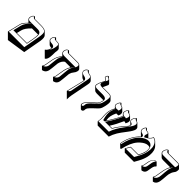

<svg xmlns="http://www.w3.org/2000/svg" viewBox="274 -2115 3603 3603"><g transform="rotate(45 2075.5 -313.5)"><path d="M329.1 -360.4Q230 -266.6 211.9 -189.5L189.9 -100.1H456.1L480 -231Q496.1 -320.8 491.7 -359.9Q483.4 -360.4 475.1 -360.4ZM50.8 0 114.7 -263.2Q126.5 -309.6 208 -388.2L163.1 -432.6Q143.6 -453.6 151.4 -490.2Q155.3 -509.8 162.8 -523.7Q170.4 -537.6 178.2 -544.2Q186 -550.8 193.4 -554.4Q200.7 -558.1 205.1 -558.6L210 -559.1L244.6 -523.9Q247.1 -523.9 249.5 -523.9H405.3Q502.9 -523.4 533.2 -494.1L589.8 -437.5Q620.6 -406.7 606.4 -309.6Q604.5 -297.4 602.1 -284.2L540.5 56.6L164.1 113.3L107.4 56.6ZM63.5 -9.8H475.6L535.6 -342.8Q554.2 -447.8 533.2 -479Q516.6 -501.5 475.1 -509.3Q447.3 -514.2 405.3 -514.2H249.5Q210 -515.6 201.2 -546.9Q171.9 -536.1 161.6 -490.2Q161.1 -488.8 161.1 -487.8Q151.9 -437.5 192.9 -428.2Q200.7 -426.8 208.5 -426.8H266.6L246.1 -409.2Q169.4 -343.8 136.2 -286.6Q127.4 -271.5 124.5 -260.7ZM265.6 -424.3 268.6 -426.8H418.5Q489.7 -426.8 500.5 -368.2Q502.9 -354.5 502.9 -338.9Q502.4 -299.8 489.7 -229L464.8 -89.8H106.4L145.5 -248.5Q165 -329.6 265.6 -424.3Z M786.1 -243.2 781.7 -250Q833 -283.7 849.6 -357.9Q844.2 -358.4 839.4 -358.4Q799.8 -360.4 781.2 -378.4L724.6 -434.6Q706.5 -454.1 712.9 -486.8Q725.6 -545.9 766.1 -558.1Q766.1 -558.1 770.5 -559.1L807.6 -522Q816.9 -521 833 -521Q879.4 -520.5 894 -506.3L950.7 -449.7Q969.7 -428.7 954.6 -354.5Q953.6 -350.1 952.6 -272.5Q950.2 -154.8 899.4 -129.9L842.8 -186.5ZM842.3 -304.7Q875 -351.1 888.2 -413.1Q903.8 -485.8 885.7 -500.5Q878.4 -505.9 867.2 -508.3Q853.5 -510.7 833 -511.2Q783.7 -511.2 770 -526.4Q763.2 -534.7 760.7 -545.4Q732.4 -528.8 722.7 -484.9Q714.4 -438 761.7 -427.7Q772 -425.8 783.2 -424.8Q854 -421.9 860.8 -378.9Q861.3 -373 861.3 -368.2Q860.8 -363.3 859.9 -358.9Q853 -327.6 842.3 -304.7Z M1424.3 -242.2Q1419.9 -221.2 1411.1 -103Q1407.2 -54.7 1401.9 -28.3Q1387.2 41 1322.8 56.2Q1307.1 58.6 1307.6 58.6L1251 2Q1267.6 -17.6 1274.4 -48.8Q1278.8 -69.8 1289.1 -135.7Q1299.3 -201.7 1303.7 -223.1Q1319.8 -298.3 1356.9 -356.4H1210.4Q1153.8 -318.8 1136.2 -237.3Q1131.3 -215.3 1122.1 -104.5Q1118.2 -62.5 1112.5 -36.4Q1106.9 -10.3 1094.7 9Q1082.5 28.3 1069.1 37.4Q1055.7 46.4 1042.7 51.8Q1029.8 57.1 1021.5 57.6L1013.2 58.6L957 2Q976.6 -21.5 986.8 -67.9Q989.7 -80.6 995.6 -119.1Q1005.9 -181.6 1012.7 -214.8Q1035.6 -322.3 1090.3 -380.9Q1096.7 -387.7 1102.1 -393.1L1062 -433.6Q1040.5 -456.5 1048.3 -494.1Q1060.1 -549.3 1105.5 -559.1L1113.3 -560.1L1153.3 -520H1392.6Q1423.8 -519.5 1437.5 -506.3L1494.1 -449.7Q1509.8 -432.6 1502.4 -397.5Q1494.6 -361.8 1467.8 -330.6Q1437 -295.4 1425.8 -249Q1424.8 -245.1 1424.3 -242.2ZM1424.8 -422.9Q1432.1 -437.5 1436 -456.1Q1445.3 -498.5 1417 -506.8Q1414.1 -507.8 1411.6 -508.3Q1402.8 -509.8 1392.6 -509.8H1152.8Q1112.8 -511.2 1104 -548.3Q1068.4 -538.1 1058.6 -494.1Q1058.1 -492.7 1058.1 -491.7Q1048.3 -437 1100.1 -425.3Q1111.8 -422.9 1125 -422.9ZM1112.3 -388.7Q1051.8 -332 1027.8 -234.4Q1025.4 -223.6 1022.5 -212.9Q1015.6 -179.7 1005.9 -118.2Q999.5 -79.1 996.6 -65.9Q989.3 -33.2 979 -12.7Q1031.7 -30.8 1045.9 -93.3Q1046.4 -94.7 1046.4 -95.2Q1050.8 -116.2 1060.5 -226.1Q1064.5 -269 1069.8 -295.9Q1082.5 -351.6 1112.3 -388.7ZM1420.9 -416.5 1410.2 -405.8Q1338.4 -335.4 1313.5 -220.7Q1309.1 -200.2 1299.3 -135.3Q1289.1 -68.4 1284.2 -46.9Q1279.8 -27.3 1272.9 -12.7Q1323.2 -31.7 1335.4 -86.9Q1340.3 -108.9 1349.1 -228Q1352.5 -275.4 1357.9 -301.3Q1369.6 -355.5 1403.8 -394.5Q1416.5 -409.2 1420.9 -416.5Z M1620.6 5.9 1703.1 -335.9Q1705.1 -346.7 1706.1 -355Q1701.7 -356 1698.2 -356.4Q1666 -362.3 1647.5 -380.4L1591.3 -437Q1568.8 -460.9 1574.7 -494.1Q1580.1 -519 1596.4 -535.2Q1612.8 -551.3 1626 -555.2L1639.6 -559.1L1675.8 -522.9Q1682.1 -521.5 1693.4 -519Q1736.8 -511.2 1748.5 -499.5L1805.2 -442.9Q1826.2 -419.4 1811.5 -349.6L1742.2 5.4Q1737.3 27.8 1735.4 56.4Q1733.4 85 1733.4 102.1L1733.9 119.1L1677.2 62.5ZM1634.3 -7.8Q1668.5 -22 1675.8 -53.2L1745.6 -408.2Q1761.2 -481 1738.3 -496.1Q1729.5 -501.5 1710.4 -505.9Q1704.6 -507.3 1691.4 -509.3Q1649.4 -517.6 1637.7 -533.2Q1633.3 -539.6 1631.3 -545.9Q1593.8 -529.3 1584.5 -491.7Q1575.2 -448.7 1619.6 -429.7Q1630.9 -425.3 1643.1 -422.9Q1704.1 -413.6 1713.9 -379.9Q1718.8 -360.8 1712.9 -334Z M2011.7 -717.8Q2024.4 -712.9 2030.8 -706.5L2087.4 -650.4Q2097.7 -638.7 2094.2 -621.6Q2094.2 -621.6 2059.6 -545.9L2059.1 -545.4Q2051.8 -532.7 2046.9 -520H2211.4Q2254.9 -519.5 2272.5 -502.4L2329.1 -445.8Q2353.5 -421.4 2336.9 -335Q2334.5 -321.3 2331.1 -304.2Q2316.4 -234.9 2292.5 -203.6Q2273.4 -179.2 2213.9 -125.5Q2138.7 -55.2 2123 -29.3Q2114.7 -15.6 2112.3 -4.4Q2110.4 3.9 2109.9 16.6Q2109.4 26.9 2108.4 31.7Q2099.1 66.9 2067.9 67.4Q2054.7 66.9 2048.3 61L1991.7 4.4Q1982.4 -6.8 1987.3 -29.8Q2001 -90.3 2134.3 -201.2Q2189.9 -248 2204.6 -272.9Q2217.3 -295.4 2225.1 -332Q2228 -346.2 2229 -355.5Q2218.3 -356.4 2206.1 -356.4H2053.2Q2012.7 -356.9 1994.6 -374L1938 -430.7Q1921.4 -448.7 1927.7 -479Q1939.5 -533.7 1976.6 -597.2Q1991.7 -619.1 1995.1 -632.8Q1996.6 -644 1989.7 -651.4Q1983.4 -657.2 1969.7 -663.1Q1956.5 -668.5 1949.7 -674.3Q1940.9 -685.1 1942.9 -698.2Q1945.3 -710.9 1950.7 -720.2Q1956.1 -729.5 1961.4 -734.1Q1966.8 -738.8 1971.7 -741.5Q1976.6 -744.1 1980 -745.1L1983.4 -746.1ZM2004.4 -628.4Q2023.9 -669.4 2028.3 -680.7Q2030.3 -701.7 2004.9 -709.5Q1982.9 -716.8 1975.1 -731.9Q1958.5 -720.7 1952.6 -695.8Q1951.2 -680.2 1973.1 -672.4Q2006.8 -658.2 2005.9 -636.7Q2005.4 -633.3 2004.9 -630.9Q2004.4 -629.4 2004.4 -628.4ZM1988.8 -597.2Q1986.3 -593.3 1984.9 -591.8Q1948.2 -528.8 1937.5 -477.1Q1930.2 -434.6 1971.7 -425.3Q1983.4 -423.3 1996.6 -422.9H2149.4Q2238.8 -421.4 2239.3 -363.3Q2238.8 -349.1 2234.9 -330.1Q2222.7 -271.5 2188 -235.8Q2172.9 -220.2 2140.6 -193.4Q2009.8 -84.5 1997.1 -27.8Q1997.1 -1 2011.2 1Q2035.6 -1 2042 -26.9Q2042.5 -30.3 2043.5 -39.1Q2044.4 -53.7 2045.9 -63Q2053.2 -97.7 2115.7 -156.7Q2117.2 -158.2 2150.4 -189.5Q2219.7 -252 2235.8 -276.9Q2252 -303.2 2264.6 -363.3Q2285.6 -462.9 2271 -487.8Q2261.2 -502.4 2240.2 -507.3Q2227.5 -509.8 2211.4 -509.8H2041Q1975.1 -509.8 1973.1 -545.4Q1973.1 -547.4 1973.1 -548.3Q1973.1 -554.2 1974.6 -560.1Q1978 -575.7 1988.8 -597.2Z M3048.3 -395.5Q3038.1 -348.1 2968.3 -257.8Q2881.3 -145 2851.1 -94.7Q2805.7 -18.6 2783.2 56.6H2490.2L2433.6 0Q2433.6 -6.8 2441.4 -64.5Q2442.9 -77.6 2442.9 -85.9Q2441.9 -106.4 2439.5 -142.1Q2433.6 -231.4 2443.4 -275.9Q2455.6 -332 2491.2 -399.9L2461.4 -429.2Q2443.8 -448.2 2449.7 -477.1Q2454.1 -497.6 2461.4 -513.4Q2468.8 -529.3 2475.8 -537.6Q2482.9 -545.9 2489.5 -551Q2496.1 -556.2 2500 -557.6L2504.4 -559.1L2540 -522.9Q2546.9 -521.5 2553.7 -520Q2568.4 -516.1 2577.1 -508.3L2633.8 -451.7Q2652.3 -431.6 2643.6 -387.2Q2639.2 -368.2 2630.9 -352.5Q2615.7 -352.5 2596.7 -351.1Q2582.5 -350.1 2575.7 -350.6Q2546.9 -289.6 2535.2 -235.4Q2525.4 -188.5 2536.1 -124Q2615.2 -235.8 2697.8 -403.8L2669.9 -431.6Q2650.4 -452.6 2656.2 -482.9Q2660.6 -502.9 2667.7 -518.1Q2674.8 -533.2 2681.9 -540.5Q2689 -547.9 2695.6 -552.5Q2702.1 -557.1 2706.1 -558.1L2710.4 -559.1L2746.1 -522.9Q2746.1 -522.9 2746.6 -522.9Q2777.3 -514.6 2786.6 -505.9L2843.3 -449.2Q2859.4 -431.2 2852.1 -395.5Q2846.2 -369.6 2828.6 -342.3Q2811 -354 2784.2 -354.5Q2722.2 -212.9 2650.4 -100.1H2715.8Q2772 -203.1 2879.4 -318.8Q2913.1 -356 2918.5 -381.8L2867.2 -433.6Q2851.6 -450.7 2856.4 -476.1Q2861.3 -498.5 2869.1 -515.1Q2877 -531.7 2884.8 -539.8Q2892.6 -547.9 2899.4 -552.7Q2906.2 -557.6 2910.6 -558.1L2915 -559.1L2953.1 -521Q2971.7 -514.2 2980.5 -505.9L3037.1 -449.2Q3055.2 -429.7 3048.3 -395.5ZM2981.9 -454.1Q2991.2 -497.6 2954.1 -510.3Q2952.1 -510.7 2948.7 -512Q2945.3 -513.2 2943.8 -513.7Q2920.9 -522.9 2920.4 -523.4Q2909.7 -532.2 2906.2 -544.9Q2878.9 -528.8 2866.7 -476.1Q2866.2 -474.6 2866.2 -474.1Q2860.8 -441.4 2896.5 -427.2Q2927.2 -416.5 2929.7 -394.5Q2930.2 -387.2 2928.2 -379.9Q2921.4 -350.1 2886.7 -312Q2779.3 -195.8 2724.6 -95.2L2721.7 -89.8H2536.1L2547.4 -106Q2641.1 -237.8 2718.8 -415L2721.2 -420.9H2728Q2754.4 -420.4 2769 -413.1Q2782.2 -438.5 2785.6 -454.1Q2794.9 -497.6 2765.1 -507.8Q2762.2 -508.8 2744.1 -513.2Q2720.2 -519.5 2715.8 -522.9Q2705.6 -531.7 2701.7 -544.9Q2676.3 -526.9 2666 -481Q2659.2 -440.4 2705.6 -421.4L2715.8 -417.5L2710.9 -407.7Q2615.7 -213.4 2526.9 -94.2L2523.9 -89.8H2491.2L2489.3 -97.2Q2453.6 -220.2 2468.8 -293.9Q2481 -350.1 2509.8 -411.1L2512.7 -417H2519Q2526.4 -417 2538.6 -418Q2555.7 -418.9 2567.9 -418.9Q2574.2 -434.1 2577.1 -446.3Q2587.9 -502 2551.8 -510.3Q2507.3 -519 2498.5 -538.6Q2497.6 -541.5 2496.6 -543.9Q2470.2 -522.9 2459.5 -475.1Q2451.2 -436 2495.6 -420.9Q2498 -419.9 2499.5 -419.4L2511.2 -416L2505.4 -405.3Q2465.3 -331.5 2453.1 -273.9Q2443.8 -231 2449.7 -136.2Q2451.7 -106.4 2452.6 -86.4Q2452.6 -80.6 2445.3 -25.9Q2444.3 -16.6 2443.8 -9.8H2719.2Q2756.8 -130.4 2866.2 -273.4Q2942.4 -373 2955.6 -394Q2976.1 -428.2 2981.9 -454.1Z M3387.7 -533.2Q3434.1 -524.4 3464.8 -494.1L3521.5 -437.5Q3585.9 -373 3572.8 -242.2Q3570.3 -218.3 3565.4 -195.3Q3548.8 -116.7 3499.5 -26.4L3453.1 56.6H3209L3152.3 0L3209.5 -100.1H3416.5Q3460 -183.1 3472.7 -241.2Q3484.4 -299.3 3466.3 -342.8Q3445.8 -350.6 3422.4 -350.6Q3356.4 -350.6 3278.8 -281.2Q3259.8 -264.2 3243.2 -245.6Q3155.3 -145.5 3113.8 47.4Q3111.8 56.2 3098.1 60.5Q3095.2 61.5 3092.8 61.5L3036.1 4.9Q3031.2 4.4 3029.3 2.4Q3022 -6.3 3029.3 -42Q3073.7 -245.1 3210.9 -373.5Q3202.6 -378.4 3197.3 -383.3L3140.6 -439.9Q3120.1 -461.9 3127 -497.1Q3132.8 -524.9 3145 -542Q3157.2 -559.1 3166.5 -562L3175.3 -564.9L3210.9 -529.3Q3215.8 -528.3 3221.7 -527.8Q3252 -524.9 3261.7 -515.6L3318.4 -459.5Q3321.8 -455.6 3323.2 -451.2Q3373 -488.3 3387.7 -533.2ZM3394 -521.5Q3367.7 -457 3270.5 -409.2L3265.1 -406.2L3260.7 -409.7Q3241.7 -423.8 3248 -455.1Q3249.5 -462.4 3252.9 -470.7Q3256.3 -480 3257.8 -487.3Q3262.7 -509.3 3244.6 -514.2Q3241.2 -515.1 3238.8 -515.6Q3231.4 -517.1 3220.7 -518.1Q3177.2 -523.9 3168 -550.8Q3146 -534.7 3136.7 -495.1Q3127.9 -444.8 3175.3 -432.6Q3225.6 -421.9 3230 -397.9Q3231 -389.2 3229 -378.9L3228.5 -375.5L3226.1 -373.5Q3089.8 -252.4 3043 -56.6Q3041 -47.9 3039.1 -40Q3033.2 -12.7 3036.1 -4.9Q3042 -5.4 3047.9 -11.7Q3090.3 -208 3179.2 -308.6Q3252.4 -392.6 3333 -412.6Q3351.1 -417 3365.7 -417Q3441.9 -417 3473.1 -351.1Q3487.3 -320.3 3487.3 -283.7Q3486.8 -261.2 3482.4 -238.8Q3469.7 -178.7 3425.8 -95.2L3422.9 -89.8H3215.3L3169.4 -9.8H3390.6L3434.1 -87.9Q3481.4 -174.3 3498.5 -252Q3499 -253.4 3499 -253.9Q3527.3 -386.2 3475.6 -464.4Q3444.8 -509.3 3394 -521.5Z M3768.6 -102.5Q3766.6 -93.3 3759.8 -52.2Q3752.9 -11.2 3751 -1.5Q3739.3 53.2 3683.6 66.4Q3673.3 68.8 3663.1 69.3L3606.4 13.2L3601.6 2Q3617.2 -13.2 3624 -41Q3626 -49.8 3632.3 -88.4Q3639.2 -127.9 3641.6 -138.2Q3671.4 -241.7 3737.8 -248Q3748 -247.6 3753.9 -244.1L3810.5 -187.5L3807.6 -174.3Q3780.8 -158.2 3768.6 -102.5ZM4078.6 -239.3Q4073.2 -213.4 4065.4 -103.5Q4062 -57.1 4055.7 -28.3Q4036.1 57.6 3965.8 68.4L3909.7 12.2L3903.8 2Q3919.9 -19.5 3926.3 -48.8Q3930.7 -69.8 3941.4 -136.2Q3952.1 -202.1 3956.5 -223.1Q3972.7 -297.4 4006.3 -351.6H3814.5Q3780.3 -352.1 3762.7 -369.1L3706.1 -425.3Q3687 -445.8 3693.8 -479Q3698.2 -499.5 3706.3 -515.6Q3714.4 -531.7 3722.7 -539.8Q3731 -547.9 3738.5 -552.7Q3746.1 -557.6 3751 -558.6L3755.9 -560.1L3800.3 -516.1H4042Q4075.7 -515.6 4087.4 -504.4L4144 -447.8Q4155.8 -434.6 4148.9 -401.4L4144 -377.4Q4141.1 -362.8 4119.6 -335.9Q4091.3 -297.9 4078.6 -239.3ZM4069.8 -418Q4075.2 -427.2 4077.6 -436L4082.5 -460Q4089.4 -492.7 4077.1 -500Q4071.8 -502.4 4064.9 -503.9Q4054.7 -505.9 4042 -505.9H3795.9Q3761.7 -505.9 3749.5 -539.6Q3748.5 -543.5 3747.6 -546.4Q3714.8 -527.3 3703.6 -477.1Q3695.3 -430.2 3739.3 -419.9Q3748.5 -418.5 3757.8 -418ZM4048.8 -390.1Q3988.8 -325.2 3966.3 -220.7Q3961.9 -200.2 3951.7 -135.3Q3940.9 -68.4 3936 -46.9Q3929.7 -19.5 3917 0.5Q3973.1 -14.6 3989.3 -86.9Q3994.6 -111.3 4002.4 -220.7Q4005.9 -268.6 4012.2 -297.9Q4024.9 -355.5 4048.8 -390.1ZM3702.1 -161.1Q3714.8 -216.8 3742.7 -237.8Q3739.3 -238.3 3737.8 -237.8Q3673.3 -235.8 3651.4 -135.7Q3649.4 -126.5 3642.6 -87.4Q3635.7 -48.3 3633.8 -39.1Q3628.4 -15.6 3615.2 2Q3672.9 -7.8 3684.6 -60.1Q3686.5 -69.3 3693.4 -109.4Q3700.2 -150.9 3702.1 -161.1Z"/></g></svg>

Font: Linux Biolinum Shadow O
Style: Italic
Weight: 400
Italic angle: -12°
Designer: Philipp H. Poll
Foundry: Philipp H. Poll
Version: Version 0.6.2